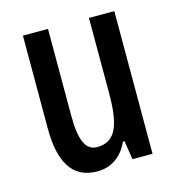

<svg xmlns="http://www.w3.org/2000/svg" viewBox="-88 -616 644 702"><g transform="rotate(-15 234.5 -265.0)"><path d="M407 -540H311V-256C311 -135 289 -76 218 -76C175 -76 156 -119 156 -210V-540H61V-188C61 -66 99 10 196 10C249 10 290 -18 314 -71H320L331 0H407Z"/></g></svg>

Font: Noto Sans Arabic UI XCn Md
Style: Regular
Weight: 500
Width: 2
Designer: Monotype Design Team, Nadine Chahine and Nizar Qandah
Foundry: Monotype Imaging Inc.
Version: Version 2.010